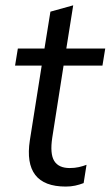

<svg xmlns="http://www.w3.org/2000/svg" viewBox="-20 -682 410 711"><path d="M223.7 8.9Q143.5 8.9 110.5 -34.3Q77.6 -77.5 90.5 -162.1L134.4 -439.1H35.8L46.1 -502.3H144.7L166.7 -638.8L251.1 -662.3L225.6 -502.3H369.7L359.4 -439.1H215.4L173.5 -172.2Q164.5 -112.7 180.7 -86.2Q196.9 -59.7 238.2 -59.7Q256.8 -59.7 272.1 -63.2Q287.4 -66.7 300.4 -71.7L289.7 -4Q274.4 1.9 258.3 5.4Q242.1 8.9 223.7 8.9Z"/></svg>

Font: Mulish ExtraLight
Style: Italic
Weight: 200
Italic angle: -9°
Designer: Vernon Adams
Foundry: Vernon Adams
Version: Version 3.603